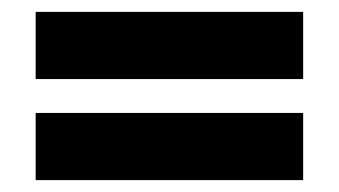

<svg xmlns="http://www.w3.org/2000/svg" viewBox="-20 -386 570 323"><path d="M40 -366H490V-253H40ZM40 -196H490V-83H40Z"/></svg>

Font: Lalezar
Style: Regular
Weight: 400
Designer: Borna Izadpanah
Foundry: Borna Izadpanah
Version: Version 1.003